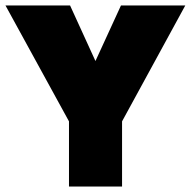

<svg xmlns="http://www.w3.org/2000/svg" viewBox="-49 -680 702 700"><path d="M202.5 -237.5 -29 -660H206.5L299 -457.5L392 -660H626.5L396 -237.5V0H202.5Z"/></svg>

Font: League Spartan Thin Black
Style: Regular
Weight: 900
Version: Version 2.002